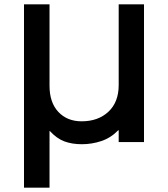

<svg xmlns="http://www.w3.org/2000/svg" viewBox="-20 -650 770 880"><path d="M640 1H524V-53H522Q488 -18 444.5 -3.5Q401 11 355 11Q310 11 275 -2Q240 -15 208 -50L207 -49V210H90V-630H207V-257Q207 -180 247.5 -137Q288 -94 354 -94Q430 -94 477 -138Q524 -182 524 -260V-630H640Z"/></svg>

Font: Sinkin Sans 500 Medium
Style: 500 Medium
Weight: 500
Designer: Keith Bates
Foundry: K-Type
Version: Sinkin Sans (version 1.0)  by Keith Bates   •   © 2014   www